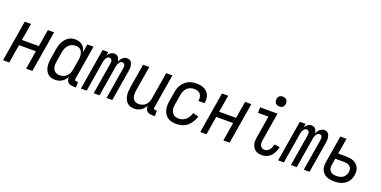

<svg xmlns="http://www.w3.org/2000/svg" viewBox="-17 -1506 4533 2287"><g transform="rotate(20 2250.0 -362.5)"><path d="M8 0 94 -520H173L137 -304H351L387 -520H466L380 0H301L339 -234H125L87 0Z M668 8Q641 8 616.5 0Q592 -8 574.5 -25Q557 -42 546.5 -65Q536 -88 532.5 -113.5Q529 -139 530.5 -166Q532 -193 536 -219L556 -339Q560 -362 566 -384.5Q572 -407 583 -428.5Q594 -450 609.5 -469Q625 -488 645 -502Q665 -516 688 -522Q711 -528 734 -528Q760 -528 784.5 -520.5Q809 -513 826.5 -497Q844 -481 854.5 -458.5Q865 -436 869 -411L887 -520H966L894 -87Q893 -82 894 -77Q895 -72 897.5 -68.5Q900 -65 905 -63.5Q910 -62 915 -62H936L935 8H903Q884 8 865.5 3Q847 -2 834 -14Q821 -26 816.5 -45Q812 -64 814 -83Q804 -63 788.5 -45.5Q773 -28 753.5 -15.5Q734 -3 711.5 2.5Q689 8 668 8ZM700 -62Q723 -62 747.5 -70Q772 -78 789.5 -95.5Q807 -113 817 -136.5Q827 -160 831 -183L851 -303Q854 -321 855.5 -339Q857 -357 854.5 -374Q852 -391 846 -407Q840 -423 828.5 -435Q817 -447 800.5 -452.5Q784 -458 766 -458Q750 -458 733 -454.5Q716 -451 701 -442Q686 -433 674 -420Q662 -407 653.5 -391.5Q645 -376 640.5 -360Q636 -344 633 -328L613 -208Q610 -191 609 -173.5Q608 -156 610.5 -139.5Q613 -123 620 -108Q627 -93 639 -82.5Q651 -72 667 -67Q683 -62 700 -62Z M995 0 1081 -520H1154L1146 -471Q1152 -483 1160.5 -493.5Q1169 -504 1180 -512Q1191 -520 1203.5 -524Q1216 -528 1229 -528Q1245 -528 1258.5 -522Q1272 -516 1280 -504.5Q1288 -493 1292.5 -479Q1297 -465 1298 -450Q1305 -465 1313 -479Q1321 -493 1333.5 -504.5Q1346 -516 1361 -522Q1376 -528 1392 -528Q1407 -528 1421 -522Q1435 -516 1443 -504.5Q1451 -493 1455.5 -478.5Q1460 -464 1461.5 -449Q1463 -434 1461 -418.5Q1459 -403 1457 -388L1393 0H1320L1386 -400Q1388 -411 1388 -421.5Q1388 -432 1384 -441.5Q1380 -451 1371.5 -457Q1363 -463 1352 -463Q1343 -463 1334.5 -458.5Q1326 -454 1319.5 -446Q1313 -438 1308.5 -429.5Q1304 -421 1301 -412Q1298 -403 1296 -394Q1294 -385 1293 -376L1231 0H1157L1223 -400Q1225 -411 1225 -421.5Q1225 -432 1221 -441.5Q1217 -451 1208.5 -457Q1200 -463 1190 -463Q1180 -463 1171.5 -458.5Q1163 -454 1156.5 -446Q1150 -438 1145.5 -429.5Q1141 -421 1138 -412Q1135 -403 1133 -394Q1131 -385 1130 -376L1068 0Z M1672 8Q1646 8 1621.5 0Q1597 -8 1580 -25.5Q1563 -43 1553 -66Q1543 -89 1539.5 -114.5Q1536 -140 1538 -166.5Q1540 -193 1544 -219L1594 -520H1673L1621 -208Q1618 -191 1617 -174Q1616 -157 1618 -140.5Q1620 -124 1626.5 -109Q1633 -94 1644.5 -83Q1656 -72 1671.5 -67Q1687 -62 1704 -62Q1727 -62 1750.5 -70.5Q1774 -79 1791.5 -96.5Q1809 -114 1818 -137Q1827 -160 1831 -183L1887 -520H1966L1894 -87Q1893 -82 1894 -77Q1895 -72 1897.5 -68.5Q1900 -65 1905 -63.5Q1910 -62 1915 -62H1936L1935 8H1903Q1884 8 1865.5 3Q1847 -2 1834 -14Q1821 -26 1816.5 -44.5Q1812 -63 1814 -82Q1804 -62 1789 -45Q1774 -28 1755 -15.5Q1736 -3 1714.5 2.5Q1693 8 1672 8Z M2207 8Q2177 8 2149 2Q2121 -4 2098.5 -18.5Q2076 -33 2060.5 -55.5Q2045 -78 2038 -105Q2031 -132 2031 -161Q2031 -190 2036 -219L2056 -339Q2060 -364 2068 -389Q2076 -414 2091 -436.5Q2106 -459 2126 -477.5Q2146 -496 2170 -507.5Q2194 -519 2219.5 -523.5Q2245 -528 2270 -528Q2295 -528 2319.5 -524Q2344 -520 2365 -510Q2386 -500 2403 -483.5Q2420 -467 2429.5 -445.5Q2439 -424 2441.5 -399Q2444 -374 2439 -349L2438 -340H2360L2361 -346Q2365 -369 2361 -391Q2357 -413 2343 -428.5Q2329 -444 2308 -451Q2287 -458 2264 -458Q2240 -458 2215 -448.5Q2190 -439 2172.5 -419.5Q2155 -400 2146 -376Q2137 -352 2133 -328L2113 -208Q2110 -190 2109 -172Q2108 -154 2112 -137Q2116 -120 2125 -105Q2134 -90 2147 -80Q2160 -70 2177.5 -66Q2195 -62 2213 -62Q2236 -62 2260 -71Q2284 -80 2302.5 -97.5Q2321 -115 2333 -137.5Q2345 -160 2352 -183L2424 -165Q2413 -130 2393.5 -97Q2374 -64 2344.5 -39Q2315 -14 2278.5 -3Q2242 8 2207 8Z M2508 0 2594 -520H2673L2637 -304H2851L2887 -520H2966L2880 0H2801L2839 -234H2625L2587 0Z M3290 8Q3267 8 3245.5 3Q3224 -2 3206.5 -14.5Q3189 -27 3178 -45.5Q3167 -64 3162 -85.5Q3157 -107 3158 -130Q3159 -153 3163 -175L3208 -450H3076L3077 -520H3298L3239 -164Q3236 -146 3236.5 -128Q3237 -110 3244 -94.5Q3251 -79 3266 -70.5Q3281 -62 3299 -62Q3317 -62 3333.5 -71.5Q3350 -81 3361.5 -96Q3373 -111 3379.5 -128.5Q3386 -146 3390 -163L3459 -154Q3455 -134 3447.5 -114Q3440 -94 3429.5 -75.5Q3419 -57 3404 -40.5Q3389 -24 3370.5 -13Q3352 -2 3331.5 3Q3311 8 3290 8ZM3288 -608Q3274 -608 3260 -613Q3246 -618 3238 -629Q3230 -640 3227.5 -655Q3225 -670 3227 -685Q3229 -695 3234.5 -705Q3240 -715 3248.5 -721.5Q3257 -728 3267.5 -730.5Q3278 -733 3289 -733Q3303 -733 3317 -727.5Q3331 -722 3339.5 -711Q3348 -700 3350.5 -685Q3353 -670 3350 -655Q3348 -645 3342.5 -635Q3337 -625 3328.5 -618.5Q3320 -612 3309.5 -610Q3299 -608 3288 -608Z M3495 0 3581 -520H3654L3646 -471Q3652 -483 3660.5 -493.5Q3669 -504 3680 -512Q3691 -520 3703.5 -524Q3716 -528 3729 -528Q3745 -528 3758.5 -522Q3772 -516 3780 -504.5Q3788 -493 3792.5 -479Q3797 -465 3798 -450Q3805 -465 3813 -479Q3821 -493 3833.5 -504.5Q3846 -516 3861 -522Q3876 -528 3892 -528Q3907 -528 3921 -522Q3935 -516 3943 -504.5Q3951 -493 3955.5 -478.5Q3960 -464 3961.5 -449Q3963 -434 3961 -418.5Q3959 -403 3957 -388L3893 0H3820L3886 -400Q3888 -411 3888 -421.5Q3888 -432 3884 -441.5Q3880 -451 3871.5 -457Q3863 -463 3852 -463Q3843 -463 3834.5 -458.5Q3826 -454 3819.5 -446Q3813 -438 3808.5 -429.5Q3804 -421 3801 -412Q3798 -403 3796 -394Q3794 -385 3793 -376L3731 0H3657L3723 -400Q3725 -411 3725 -421.5Q3725 -432 3721 -441.5Q3717 -451 3708.5 -457Q3700 -463 3690 -463Q3680 -463 3671.5 -458.5Q3663 -454 3656.5 -446Q3650 -438 3645.5 -429.5Q3641 -421 3638 -412Q3635 -403 3633 -394Q3631 -385 3630 -376L3568 0Z M4208 8Q4182 8 4157 4Q4132 0 4109.5 -10Q4087 -20 4070 -37.5Q4053 -55 4044 -77Q4035 -99 4034 -125Q4033 -151 4037 -176L4094 -520H4173L4140 -321H4236Q4261 -321 4286 -317.5Q4311 -314 4333.5 -305Q4356 -296 4373.5 -280Q4391 -264 4401.5 -242.5Q4412 -221 4414 -196Q4416 -171 4412 -146Q4408 -123 4399.5 -101Q4391 -79 4376 -60.5Q4361 -42 4340.5 -28Q4320 -14 4297.5 -6Q4275 2 4252.5 5Q4230 8 4208 8ZM4208 -62Q4229 -62 4250 -66.5Q4271 -71 4290 -83.5Q4309 -96 4320 -116Q4331 -136 4335 -156Q4338 -178 4333 -197.5Q4328 -217 4313 -229.5Q4298 -242 4277.5 -246.5Q4257 -251 4235 -251H4128L4114 -165Q4110 -143 4114 -122.5Q4118 -102 4132 -87.5Q4146 -73 4166 -67.5Q4186 -62 4208 -62Z"/></g></svg>

Font: Iosevka Term Curly
Style: Italic
Weight: 400
Italic angle: -9°
Designer: Belleve Invis
Foundry: Belleve Invis
Version: Version 32.3.0